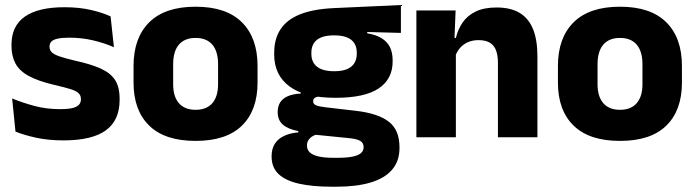

<svg xmlns="http://www.w3.org/2000/svg" viewBox="-20 -532 2696 744"><path d="M226 12Q167.5 12 120.5 1.8Q73.5 -8.5 40 -22L27 -150.5Q65.5 -134.5 112.2 -121.8Q159 -109 213.5 -109Q257 -109 275.2 -118.2Q293.5 -127.5 293.5 -147V-149Q293.5 -162.5 284.2 -171.2Q275 -180 252.2 -187Q229.5 -194 188.5 -203.5Q127 -218 91 -237.8Q55 -257.5 39.8 -286.2Q24.5 -315 24.5 -354.5V-358.5Q24.5 -431.5 76.5 -467.8Q128.5 -504 229.5 -504Q286.5 -504 332 -493.5Q377.5 -483 408.5 -468.5L421.5 -349Q385.5 -365 341.2 -375.5Q297 -386 248.5 -386Q219 -386 202.2 -382Q185.5 -378 178.8 -370.5Q172 -363 172 -352V-350.5Q172 -338.5 180 -330Q188 -321.5 209.2 -314Q230.5 -306.5 270.5 -297Q332.5 -283.5 370.5 -266.2Q408.5 -249 426 -221.8Q443.5 -194.5 443.5 -149.5V-145Q443.5 -65.5 390 -26.8Q336.5 12 226 12Z M738 14Q619 14 558.2 -45.2Q497.5 -104.5 497.5 -212V-276.5Q497.5 -385.5 558.5 -445.8Q619.5 -506 738 -506Q856.5 -506 917.2 -445.8Q978 -385.5 978 -276.5V-212Q978 -104.5 917.5 -45.2Q857 14 738 14ZM738 -106.5Q780.5 -106.5 802.8 -132.2Q825 -158 825 -205.5V-283Q825 -333 802.8 -359Q780.5 -385 738 -385Q695.5 -385 673.2 -359Q651 -333 651 -283V-205.5Q651 -158 673.2 -132.2Q695.5 -106.5 738 -106.5Z M1280 -153Q1161.5 -153 1102 -197Q1042.5 -241 1042.5 -320.5V-327Q1042.5 -381 1066.8 -418.2Q1091 -455.5 1141.5 -476Q1192 -496.5 1271 -500.5L1533.5 -512.5V-404.5L1403 -408V-403Q1436.5 -397.5 1458.2 -384.2Q1480 -371 1490.8 -349.8Q1501.5 -328.5 1501.5 -297.5V-294Q1501.5 -225.5 1447.2 -189.2Q1393 -153 1280 -153ZM1272.5 79.5H1287.5Q1323.5 79.5 1345.8 75Q1368 70.5 1378.5 61.5Q1389 52.5 1389 39V38Q1389 20.5 1374.2 13Q1359.5 5.5 1330 3L1185 -11.5L1218.5 -13.5Q1203.5 -11 1192.8 -5Q1182 1 1175.8 10Q1169.5 19 1169.5 32V33Q1169.5 48 1180.5 58.5Q1191.5 69 1214.2 74.2Q1237 79.5 1272.5 79.5ZM1265 191.5Q1191 191.5 1138.8 179.8Q1086.5 168 1059.5 142.5Q1032.5 117 1032.5 75V73Q1032.5 44.5 1045 25Q1057.5 5.5 1081 -5.5Q1104.5 -16.5 1136 -19V-24Q1097.5 -31 1076.8 -48.5Q1056 -66 1056 -97.5V-98Q1056 -120.5 1066.2 -136Q1076.5 -151.5 1096.5 -159.8Q1116.5 -168 1145.5 -169.5V-186L1258.5 -157.5L1225.5 -158Q1208 -158 1200.8 -153.5Q1193.5 -149 1193.5 -140V-139.5Q1193.5 -128.5 1205.2 -123.8Q1217 -119 1243.5 -116L1360 -102.5Q1445 -92.5 1486.5 -60.5Q1528 -28.5 1528 38.5V41.5Q1528 92.5 1499.2 125.8Q1470.5 159 1416.2 175.2Q1362 191.5 1284 191.5ZM1275 -256Q1304.5 -256 1323.8 -263.8Q1343 -271.5 1352.8 -286.8Q1362.5 -302 1362.5 -323.5V-328Q1362.5 -349.5 1353 -364.5Q1343.5 -379.5 1324.2 -387.2Q1305 -395 1275 -395H1274.5Q1244 -395 1224.5 -387Q1205 -379 1195.8 -364Q1186.5 -349 1186.5 -327.5V-323.5Q1186.5 -302 1196.2 -286.8Q1206 -271.5 1225.5 -263.8Q1245 -256 1275 -256Z M1909.5 0V-289Q1909.5 -316 1902.5 -335.8Q1895.5 -355.5 1879 -366Q1862.5 -376.5 1834 -376.5Q1810.5 -376.5 1792.5 -368.2Q1774.5 -360 1762.2 -345.8Q1750 -331.5 1744 -313.5L1720.5 -385H1746.5Q1754.5 -418.5 1772.8 -445Q1791 -471.5 1823 -487.2Q1855 -503 1904 -503Q1959 -503 1994 -481.8Q2029 -460.5 2045.8 -418.5Q2062.5 -376.5 2062.5 -313.5V0ZM1593.5 0V-491.5H1745.5L1740.5 -368.5L1746.5 -354V0Z M2382.5 14Q2263.5 14 2202.8 -45.2Q2142 -104.5 2142 -212V-276.5Q2142 -385.5 2203 -445.8Q2264 -506 2382.5 -506Q2501 -506 2561.8 -445.8Q2622.5 -385.5 2622.5 -276.5V-212Q2622.5 -104.5 2562 -45.2Q2501.5 14 2382.5 14ZM2382.5 -106.5Q2425 -106.5 2447.2 -132.2Q2469.5 -158 2469.5 -205.5V-283Q2469.5 -333 2447.2 -359Q2425 -385 2382.5 -385Q2340 -385 2317.8 -359Q2295.5 -333 2295.5 -283V-205.5Q2295.5 -158 2317.8 -132.2Q2340 -106.5 2382.5 -106.5Z"/></svg>

Font: Anek Tamil Medium
Style: Bold
Weight: 700
Version: Version 1.003